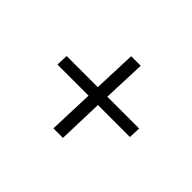

<svg xmlns="http://www.w3.org/2000/svg" viewBox="-93 -686 768 768"><g transform="rotate(45 291.0 -302.0)"><path d="M262 -90 269 -282H93L95 -332H271L278 -514H332L325 -332H505L503 -282H322L316 -90Z"/></g></svg>

Font: Literata Light
Style: Italic
Weight: 300
Italic angle: -2°
Designer: Latin by Veronika Burian and Jose Scaglione. Greek by Irene Vlachou. Cyrillic by Vera Evstafieva
Foundry: TypeTogether
Version: Version 3.103;gftools[0.9.29]